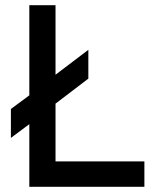

<svg xmlns="http://www.w3.org/2000/svg" viewBox="-20 -720 602 740"><path d="M93 0V-241.5L22 -188.5V-300L93 -352.5V-700H194V-432L320.5 -528V-417L194 -320.5V-98H536.5V0Z"/></svg>

Font: Overpass Medium
Style: Regular
Weight: 500
Designer: Delve Withrington, Dave Bailey, Thomas Jockin
Foundry: Delve Fonts LLC
Version: Version 4.000